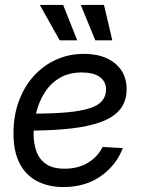

<svg xmlns="http://www.w3.org/2000/svg" viewBox="-20 -755 578 787"><path d="M240.2 11.7Q179.2 11.7 132.8 -12Q86.4 -35.6 60.8 -84.7Q35.2 -133.8 35.2 -208.5Q35.2 -280.3 57.1 -340.1Q79.1 -399.9 118.4 -443.4Q157.7 -486.8 210.2 -510.5Q262.7 -534.2 324.2 -534.2Q377 -534.2 416 -516.8Q455.1 -499.5 477.1 -467Q499 -434.6 499 -389.2Q499 -342.3 474.6 -309.8Q450.2 -277.3 400.6 -257.6Q351.1 -237.8 275.1 -228.8Q199.2 -219.7 96.2 -219.7L107.9 -289.1Q197.3 -289.1 256.6 -294.7Q315.9 -300.3 350.6 -312.3Q385.3 -324.2 399.9 -343.3Q414.6 -362.3 414.6 -388.7Q414.6 -420.9 388.9 -439.5Q363.3 -458 315.4 -458Q263.2 -458 225.6 -436Q188 -414.1 164.3 -377.4Q140.6 -340.8 129.2 -295.9Q117.7 -251 117.7 -204.6Q117.7 -168 128.9 -135.5Q140.1 -103 168 -83.3Q195.8 -63.5 245.1 -63.5Q300.8 -63.5 341.3 -88.4Q381.8 -113.3 400.4 -152.8L483.4 -147.9Q455.6 -76.2 392.1 -32.2Q328.6 11.7 240.2 11.7ZM370.6 -589.8 311 -734.9H406.2L440.4 -589.8ZM224.6 -589.8 143.1 -734.9H238.8L296.4 -589.8Z"/></svg>

Font: Inter 28pt
Style: Italic
Weight: 400
Italic angle: -9.3988°
Designer: Rasmus Andersson
Foundry: rsms
Version: Version 4.001;git-66647c0bb